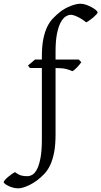

<svg xmlns="http://www.w3.org/2000/svg" viewBox="-142 -777 549 1041"><path d="M387.2 -710Q387.2 -706.1 380.1 -698.2Q373 -690.4 363.3 -682.1Q353.5 -673.8 343 -666.5Q332.5 -659.2 325.2 -655.8Q313 -666 300.8 -673.6Q288.6 -681.2 277.6 -686.3Q266.6 -691.4 257.3 -694.1Q248 -696.8 242.2 -696.8Q229.5 -696.8 214.8 -688Q200.2 -679.2 187.7 -656.7Q175.3 -634.3 167.2 -595.5Q159.2 -556.6 159.2 -496.1V-454.1H285.2L298.8 -439.9Q294.4 -433.1 288.1 -425.5Q281.7 -418 274.9 -410.9Q268.1 -403.8 261.5 -398.4Q254.9 -393.1 250 -391.1Q238.8 -397 218 -402.6Q197.3 -408.2 159.2 -408.2V-47.9Q159.2 9.3 151.4 49.3Q143.6 89.4 130.4 117.4Q117.2 145.5 99.4 164.6Q81.5 183.6 62 198.7Q48.3 209 33.7 217.5Q19 226.1 5.1 231.9Q-8.8 237.8 -21.2 241Q-33.7 244.1 -43 244.1Q-57.6 244.1 -71.8 240.2Q-85.9 236.3 -97.2 230.7Q-108.4 225.1 -115.2 219.5Q-122.1 213.9 -122.1 210.4Q-122.1 206.5 -115.2 198.7Q-108.4 190.9 -98.6 182.6Q-88.9 174.3 -78.4 167Q-67.9 159.7 -60.5 156.2Q-50.8 163.6 -42.5 168Q-34.2 172.4 -26.4 174.6Q-18.6 176.8 -10.5 177.5Q-2.4 178.2 6.8 178.2Q20.5 178.2 34.4 169.7Q48.3 161.1 59.6 138.7Q70.8 116.2 77.9 77.4Q85 38.6 85 -22V-408.2H20L9.8 -421.9L47.9 -454.1H85V-469.2Q85 -526.9 93 -566.2Q101.1 -605.5 114.5 -632.6Q127.9 -659.7 145.8 -678Q163.6 -696.3 183.1 -711.9Q196.3 -722.7 211.7 -731Q227.1 -739.3 242.2 -745.1Q257.3 -751 271 -753.9Q284.7 -756.8 293.9 -756.8Q309.1 -756.8 325.4 -751Q341.8 -745.1 355.5 -737.5Q369.1 -730 378.2 -722.2Q387.2 -714.4 387.2 -710Z"/></svg>

Font: GentiumAlt
Style: Regular
Weight: 400
Designer: J. Victor Gaultney
Version: Version 1.02; 2005; OFL release